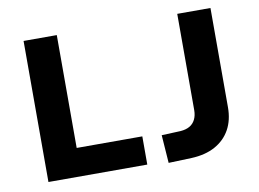

<svg xmlns="http://www.w3.org/2000/svg" viewBox="-77 -820 1275 945"><g transform="rotate(-10 561.0 -347.5)"><path d="M94 0V-705H260V-141H588V0ZM693 10 683 -130 778 -134Q805 -136 823.5 -146.5Q842 -157 852 -177Q862 -197 862 -224V-705H1028V-209Q1028 -145 1002 -98Q976 -51 927 -24Q878 3 808 6Z"/></g></svg>

Font: Nunito Sans 6pt ExtraBold
Style: Regular
Weight: 800
Version: Version 3.101;gftools[0.9.27]